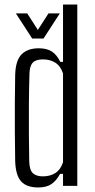

<svg xmlns="http://www.w3.org/2000/svg" viewBox="-20 -820 417 847"><path d="M258 -800H321V0H258V-53H245Q229 -23 207 -8Q185 7 149 7Q97 7 73 -20Q49 -47 47 -109Q46 -169 45.5 -236Q45 -303 45.5 -369Q46 -435 47 -491Q49 -554 75.5 -580.5Q102 -607 151 -607Q187 -607 209 -592.5Q231 -578 246 -547H258ZM169 -42Q201 -42 224 -56.5Q247 -71 258 -104V-496Q247 -529 224 -543.5Q201 -558 169 -558Q138 -558 124.5 -543.5Q111 -529 110 -496Q108 -431 107.5 -361Q107 -291 107.5 -225Q108 -159 109 -108Q110 -70 125 -56Q140 -42 169 -42ZM50 -761H100L147 -688L194 -761H244L172 -650H122Z"/></svg>

Font: Big Shoulders Text Light
Style: Regular
Weight: 300
Designer: Patric King
Foundry: XO Type Co
Version: Version 1.000; ttfautohint (v1.8.2)